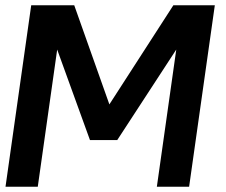

<svg xmlns="http://www.w3.org/2000/svg" viewBox="-20 -712 860 732"><path d="M99 -692 1 0H124L198 -523L323 -178H427L652 -523L578 0H701L799 -692H641L397 -314L263 -692Z"/></svg>

Font: Cantarell
Style: BoldOblique
Weight: 700
Italic angle: -8°
Designer: Dave Crossland
Version: Version 0.024